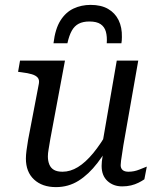

<svg xmlns="http://www.w3.org/2000/svg" viewBox="-20 -756 656 786"><path d="M351 -736Q313 -736 281 -721Q249 -706 227.5 -672Q206 -638 199 -579H256Q263 -611 274 -630.5Q285 -650 302.5 -659Q320 -668 346 -668Q376 -668 392 -657Q408 -646 413.5 -626Q419 -606 417 -579H477Q478 -583 478.5 -590.5Q479 -598 479 -604Q480 -644 465.5 -673.5Q451 -703 422.5 -719.5Q394 -736 351 -736ZM186 -187Q182 -162 179 -145Q176 -128 176 -116Q176 -97 182 -82.5Q188 -68 201 -60.5Q214 -53 236 -53Q268 -53 299 -72Q330 -91 361.5 -129Q393 -167 425 -224L449 -199Q415 -136 379 -89Q343 -42 301.5 -16Q260 10 209 10Q153 10 119.5 -21Q86 -52 86 -107Q86 -121 88.5 -140Q91 -159 95 -183L139 -413Q142 -429 134.5 -438Q127 -447 110.5 -452Q94 -457 69 -460L54 -462L62 -508H246ZM485 -161Q482 -140 479.5 -124.5Q477 -109 475.5 -98Q474 -87 474 -80Q474 -67 482 -60Q490 -53 506 -53Q529 -53 551 -62Q573 -71 581 -74L571 -22Q561 -15 547 -8Q533 -1 516.5 3Q500 7 480 7Q444 7 420 -15Q396 -37 396 -77Q396 -86 397 -95.5Q398 -105 400 -116Q402 -127 405 -141L395 -144L458 -508H546Z"/></svg>

Font: Roboto Serif 20pt
Style: Italic
Weight: 400
Italic angle: -10°
Designer: Greg Gazdowicz
Foundry: Commercial Type
Version: Version 1.008